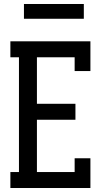

<svg xmlns="http://www.w3.org/2000/svg" viewBox="-20 -942 540 962"><path d="M32 0V-80H75V-655H32V-735H433V-586H354V-655H165V-422H358V-342H165V-80H354V-149H433V0ZM100 -848V-922H400V-848Z"/></svg>

Font: Iosevka Slab Medium
Style: Regular
Weight: 500
Monospace: yes
Designer: Belleve Invis
Foundry: Belleve Invis
Version: Version 11.1.1; ttfautohint (v1.8.3)